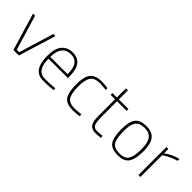

<svg xmlns="http://www.w3.org/2000/svg" viewBox="126 -1539 2425 2425"><g transform="rotate(45 1338.0 -326.5)"><path d="M40 -500H77L218 -32H261L404 -500H441L288 0H190Z M729 -23Q760 -23 804.5 -25Q849 -27 878 -30L906 -32L908 0Q801 9 728 9Q544 9 544 -250Q544 -384 597.5 -446.5Q651 -509 742 -509Q927 -509 927 -269V-236H581Q581 -23 729 -23ZM581 -268H890Q890 -379 852.5 -428Q815 -477 742 -477Q669 -477 625 -426.5Q581 -376 581 -268Z M1262 -509Q1279 -509 1306.5 -506.5Q1334 -504 1353 -502L1372 -499L1370 -467Q1300 -477 1262 -477Q1168 -477 1131 -426Q1094 -375 1094 -261Q1094 -131 1127.5 -77Q1161 -23 1262 -23L1372 -32L1374 0Q1300 9 1262 9Q1141 9 1099 -51.5Q1057 -112 1057 -261Q1057 -393 1104 -451Q1151 -509 1262 -509Z M1745 -468H1573V-206Q1573 -97 1590 -59.5Q1607 -22 1665 -22L1753 -29L1756 3Q1700 10 1665 10Q1596 10 1567 -29.5Q1538 -69 1538 -168V-468H1459V-500H1538V-663H1573V-500H1745Z M2061 -509Q2162 -509 2209.5 -448.5Q2257 -388 2257 -259Q2257 -119 2214.5 -55Q2172 9 2061 9Q1946 9 1903.5 -52Q1861 -113 1861 -261Q1861 -394 1906 -451.5Q1951 -509 2061 -509ZM2061 -23Q2157 -23 2188.5 -79Q2220 -135 2220 -259Q2220 -372 2182 -424.5Q2144 -477 2061 -477Q1971 -477 1934.5 -428.5Q1898 -380 1898 -261Q1898 -131 1930.5 -77Q1963 -23 2061 -23Z M2423 0V-500H2458V-422Q2546 -488 2646 -510V-476Q2607 -468 2560 -446Q2513 -424 2486 -406L2458 -389V0Z"/></g></svg>

Font: TypoPRO Titillium Maps
Style: 1 wt
Weight: 100
Designer: Campivisivi
Foundry: Accademia di Belle Arti di Urbino and students of MA course of Visual design
Version: Version 001.001